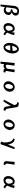

<svg xmlns="http://www.w3.org/2000/svg" viewBox="4492 -5333 1016 10040"><g transform="rotate(90 5000.0 -313.0)"><path d="M217 165 286 -539Q296 -638 338 -695.5Q380 -753 443 -777Q506 -801 577 -801Q685 -801 740 -752Q795 -703 795 -629Q795 -623 795 -617Q795 -611 794 -605Q786 -529 734.5 -481.5Q683 -434 603 -421Q647 -416 683.5 -391.5Q720 -367 742 -329Q764 -291 764 -244Q764 -240 764 -235Q764 -230 763 -225Q756 -163 720 -112Q684 -61 627.5 -30.5Q571 0 500 0Q475 0 445.5 -9Q416 -18 390 -33.5Q364 -49 350 -68L311 175ZM459 -371 475 -455H490Q495 -455 501.5 -455.5Q508 -456 517 -457Q582 -466 616 -507Q650 -548 655 -602Q656 -606 656 -610Q656 -614 656 -618Q656 -663 630 -687.5Q604 -712 560 -712Q530 -712 500 -694Q470 -676 448 -642Q426 -608 419 -560L360 -150Q381 -131 412.5 -117Q444 -103 480 -103Q518 -103 550.5 -121.5Q583 -140 604 -171Q625 -202 628 -237Q628 -241 628.5 -244Q629 -247 629 -251Q629 -304 594 -337.5Q559 -371 506 -371Z M1781 9Q1726 -4 1688 -30.5Q1650 -57 1624 -93Q1542 11 1395 11Q1334 11 1287 -19.5Q1240 -50 1213.5 -105Q1187 -160 1187 -231Q1187 -255 1190 -280Q1203 -375 1246.5 -441Q1290 -507 1350.5 -541Q1411 -575 1473 -575Q1551 -575 1599.5 -533Q1648 -491 1655 -401Q1661 -421 1666.5 -451Q1672 -481 1677 -513.5Q1682 -546 1686 -573L1814 -539Q1789 -439 1765 -368.5Q1741 -298 1711 -236L1689 -193Q1706 -145 1739.5 -118Q1773 -91 1829 -72ZM1577 -328Q1570 -393 1544.5 -432Q1519 -471 1473 -471Q1435 -471 1403.5 -446Q1372 -421 1351.5 -377.5Q1331 -334 1324 -276Q1321 -255 1321 -235Q1321 -170 1348 -131.5Q1375 -93 1423 -93Q1460 -93 1503 -118Q1546 -143 1577 -209Q1579 -214 1582 -219Q1585 -224 1587 -230Z M2451 11Q2381 11 2330 -30Q2279 -71 2251 -141.5Q2223 -212 2223 -302Q2223 -324 2225 -346.5Q2227 -369 2230 -391Q2241 -466 2269.5 -537Q2298 -608 2340 -665.5Q2382 -723 2434.5 -756.5Q2487 -790 2547 -790Q2616 -790 2667.5 -746Q2719 -702 2747 -629Q2775 -556 2775 -468Q2775 -430 2769 -391Q2753 -276 2709 -185Q2665 -94 2599 -41.5Q2533 11 2451 11ZM2639 -468Q2640 -480 2640.5 -491.5Q2641 -503 2641 -514Q2641 -565 2630 -606Q2619 -647 2597 -671.5Q2575 -696 2540 -696Q2512 -696 2485.5 -673Q2459 -650 2437 -612Q2415 -574 2399 -528Q2383 -482 2375 -436ZM2360 -341Q2357 -310 2357 -278Q2357 -225 2367.5 -180Q2378 -135 2400.5 -108.5Q2423 -82 2459 -82Q2489 -82 2514.5 -104Q2540 -126 2560.5 -163Q2581 -200 2596 -246Q2611 -292 2619 -341Z M3759 4Q3747 7 3732.5 9Q3718 11 3703 11Q3674 11 3645 4Q3616 -3 3595 -18.5Q3574 -34 3568 -60Q3546 -27 3511 -10.5Q3476 6 3444 10Q3440 11 3436 11Q3432 11 3428 11Q3395 11 3369.5 0Q3344 -11 3336 -24L3308 175L3202 165L3277 -577L3414 -557L3364 -198Q3363 -194 3363 -191Q3363 -188 3363 -185Q3363 -152 3387 -129Q3411 -106 3450 -106Q3477 -106 3502 -121Q3527 -136 3547 -158.5Q3567 -181 3577 -204L3620 -577L3760 -557L3694 -165Q3693 -161 3693 -157Q3693 -153 3693 -149Q3693 -114 3713.5 -97Q3734 -80 3759 -80Q3763 -80 3766.5 -80Q3770 -80 3774 -81Z M4774 -279Q4765 -219 4737.5 -166Q4710 -113 4668.5 -73.5Q4627 -34 4575.5 -11.5Q4524 11 4467 11Q4402 11 4347.5 -22Q4293 -55 4261 -111.5Q4229 -168 4229 -238Q4229 -258 4232 -279Q4241 -339 4268.5 -392.5Q4296 -446 4337.5 -487Q4379 -528 4429.5 -551.5Q4480 -575 4535 -575Q4602 -575 4657 -540.5Q4712 -506 4744.5 -448Q4777 -390 4777 -318Q4777 -299 4774 -279ZM4477 -77Q4516 -77 4546.5 -105.5Q4577 -134 4597.5 -180Q4618 -226 4626 -279Q4629 -303 4629 -325Q4629 -391 4602 -437Q4575 -483 4526 -483Q4489 -483 4458 -454Q4427 -425 4406.5 -378.5Q4386 -332 4378 -279Q4375 -255 4375 -232Q4375 -166 4402 -121.5Q4429 -77 4477 -77Z M5744 11Q5702 11 5662 -2.5Q5622 -16 5594.5 -42.5Q5567 -69 5560 -107L5517 -366L5291 13L5191 -4L5472 -547L5459 -604Q5447 -658 5413 -681Q5379 -704 5323 -704L5348 -790Q5410 -790 5461 -780.5Q5512 -771 5545 -744.5Q5578 -718 5586 -668L5664 -188Q5673 -132 5704.5 -110Q5736 -88 5776 -78Z M6774 -279Q6765 -219 6737.5 -166Q6710 -113 6668.5 -73.5Q6627 -34 6575.5 -11.5Q6524 11 6467 11Q6402 11 6347.5 -22Q6293 -55 6261 -111.5Q6229 -168 6229 -238Q6229 -258 6232 -279Q6241 -339 6268.5 -392.5Q6296 -446 6337.5 -487Q6379 -528 6429.5 -551.5Q6480 -575 6535 -575Q6602 -575 6657 -540.5Q6712 -506 6744.5 -448Q6777 -390 6777 -318Q6777 -299 6774 -279ZM6477 -77Q6516 -77 6546.5 -105.5Q6577 -134 6597.5 -180Q6618 -226 6626 -279Q6629 -303 6629 -325Q6629 -391 6602 -437Q6575 -483 6526 -483Q6489 -483 6458 -454Q6427 -425 6406.5 -378.5Q6386 -332 6378 -279Q6375 -255 6375 -232Q6375 -166 6402 -121.5Q6429 -77 6477 -77Z M7376 142Q7376 142 7389 116.5Q7402 91 7418 37Q7423 19 7425.5 -5Q7428 -29 7428 -57Q7428 -99 7423 -146.5Q7418 -194 7409.5 -239Q7401 -284 7390 -321Q7379 -358 7367 -379Q7331 -441 7292.5 -466.5Q7254 -492 7216 -499L7254 -575Q7283 -573 7320.5 -559Q7358 -545 7395.5 -517Q7433 -489 7459 -444Q7492 -388 7511 -328.5Q7530 -269 7538 -221L7687 -576L7780 -556L7515 174Z M8580 10Q8534 10 8495 -4Q8456 -18 8432 -50.5Q8408 -83 8408 -138Q8408 -144 8408 -150Q8408 -156 8409 -162L8448 -574L8592 -560L8538 -197Q8537 -190 8536.5 -183.5Q8536 -177 8536 -171Q8536 -130 8556 -102.5Q8576 -75 8613 -75Z M9781 9Q9726 -4 9688 -30.5Q9650 -57 9624 -93Q9542 11 9395 11Q9334 11 9287 -19.5Q9240 -50 9213.5 -105Q9187 -160 9187 -231Q9187 -255 9190 -280Q9203 -375 9246.5 -441Q9290 -507 9350.5 -541Q9411 -575 9473 -575Q9551 -575 9599.5 -533Q9648 -491 9655 -401Q9661 -421 9666.5 -451Q9672 -481 9677 -513.5Q9682 -546 9686 -573L9814 -539Q9789 -439 9765 -368.5Q9741 -298 9711 -236L9689 -193Q9706 -145 9739.5 -118Q9773 -91 9829 -72ZM9577 -328Q9570 -393 9544.5 -432Q9519 -471 9473 -471Q9435 -471 9403.5 -446Q9372 -421 9351.5 -377.5Q9331 -334 9324 -276Q9321 -255 9321 -235Q9321 -170 9348 -131.5Q9375 -93 9423 -93Q9460 -93 9503 -118Q9546 -143 9577 -209Q9579 -214 9582 -219Q9585 -224 9587 -230Z"/></g></svg>

Font: RocknRoll One
Style: Regular
Weight: 400
Designer: Fontworks Inc.
Foundry: Fontworks Inc.
Version: Version 1.100